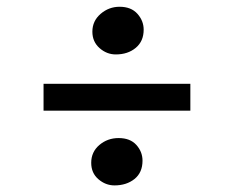

<svg xmlns="http://www.w3.org/2000/svg" viewBox="-20 -602 709 582"><path d="M331 -437Q303.5 -437 281.8 -456.2Q260 -475.5 260 -506Q260 -538.5 285 -560Q310 -581.5 342.5 -581.5Q377.5 -581.5 396.5 -560.2Q415.5 -539 415.5 -512Q415.5 -477 391.5 -457Q367.5 -437 331 -437ZM557 -348V-266.5H112V-348ZM256.5 -108.5Q256.5 -141.5 281.2 -162.5Q306 -183.5 339.5 -183.5Q374.5 -183.5 393.2 -162.8Q412 -142 412 -115Q412 -79 387.8 -59.5Q363.5 -40 327 -40Q300 -40 278.2 -58.8Q256.5 -77.5 256.5 -108.5Z"/></svg>

Font: Merriweather 60pt ExtraBold
Style: Regular
Weight: 800
Version: Version 2.100